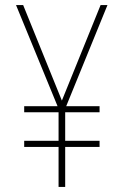

<svg xmlns="http://www.w3.org/2000/svg" viewBox="-20 -734 487 754"><path d="M223 -339 375 -714H402L240 -317H371V-293H236V-181H371V-157H236V0H210V-157H75V-181H210V-293H75V-317H206L43 -714H71Z"/></svg>

Font: Noto Sans Gurmukhi UI Condensed Thin
Style: Regular
Weight: 100
Width: 3
Designer: Jelle Bosma - Monotype Design Team
Foundry: Monotype Imaging Inc.
Version: Version 2.004; ttfautohint (v1.8.4.7-5d5b)